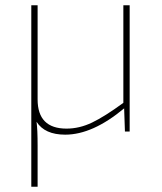

<svg xmlns="http://www.w3.org/2000/svg" viewBox="-20 -500 616 730"><path d="M473 -480V0H455L452 -88Q332 12 228 12Q150 12 119 -37Q123 -7 123 53V210H99V-480H123V-122Q123 -11 233 -11Q282 -11 330 -34Q378 -57 449 -109V-480Z"/></svg>

Font: Exo 2.0 Thin
Style: Regular
Weight: 250
Designer: Natanael Gama
Version: Version 1.001;PS 001.001;hotconv 1.0.70;makeotf.lib2.5.58329